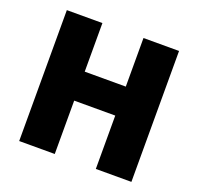

<svg xmlns="http://www.w3.org/2000/svg" viewBox="-125 -849 1015 984"><g transform="rotate(20 383.0 -357.0)"><path d="M689 0V-714H495V-449H271V-714H77V0H271V-291H495V0Z"/></g></svg>

Font: Noto Sans Sinhala Black
Style: Regular
Weight: 900
Designer: Jelle Bosma - Monotype Design Team
Foundry: Monotype Imaging Inc.
Version: Version 2.006